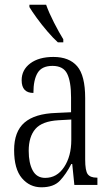

<svg xmlns="http://www.w3.org/2000/svg" viewBox="-20 -786 469 816"><path d="M156 10Q106 10 73 -29Q40 -68 40 -148Q40 -227 84 -265Q128 -303 218 -306L282 -309V-372Q282 -439 265.5 -472.5Q249 -506 203 -506Q158 -506 140 -476.5Q122 -447 122 -391Q72 -391 72 -445Q72 -489 108.5 -516.5Q145 -544 207 -544Q274 -544 308 -504.5Q342 -465 342 -369V-108Q342 -60 353 -45.5Q364 -31 391 -31H394V0H296L287 -89H283Q261 -46 234.5 -18Q208 10 156 10ZM172 -30Q222 -30 252.5 -76Q283 -122 283 -191V-278L229 -275Q159 -271 130.5 -238Q102 -205 102 -145Q102 -93 119 -61.5Q136 -30 172 -30ZM226 -606Q206 -624 181.5 -652.5Q157 -681 136 -710Q115 -739 105 -756V-766H176Q188 -732 209.5 -690Q231 -648 249 -619V-606Z"/></svg>

Font: Noto Serif Sinhala ExtraCondensed Light
Style: Regular
Weight: 300
Width: 2
Designer: Jelle Bosma - Monotype Design Team
Foundry: Monotype Imaging Inc.
Version: Version 2.007; ttfautohint (v1.8.4.7-5d5b)